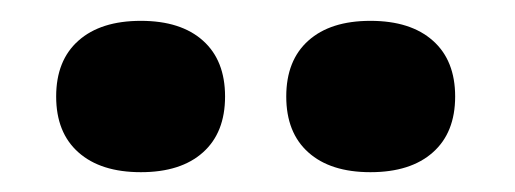

<svg xmlns="http://www.w3.org/2000/svg" viewBox="-20 -740 502 187"><path d="M117.2 -572.3Q78.1 -572.3 56.4 -591.6Q34.7 -610.8 34.7 -646Q34.7 -681.2 56.4 -700.4Q78.1 -719.7 117.2 -719.7Q156.2 -719.7 177.7 -700.4Q199.2 -681.2 199.2 -646Q199.2 -610.8 177.7 -591.6Q156.2 -572.3 117.2 -572.3ZM340.8 -572.3Q301.8 -572.3 280.3 -591.6Q258.8 -610.8 258.8 -646Q258.8 -681.2 280.3 -700.4Q301.8 -719.7 340.8 -719.7Q379.9 -719.7 401.6 -700.4Q423.3 -681.2 423.3 -646Q423.3 -610.8 401.6 -591.6Q379.9 -572.3 340.8 -572.3Z"/></svg>

Font: DavidDev Light
Style: Regular
Weight: 300
Designer: David.dev
Foundry: David.dev
Version: Version 1.001;FEAKit 1.0